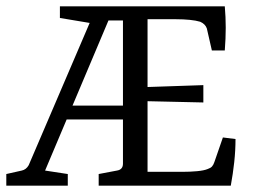

<svg xmlns="http://www.w3.org/2000/svg" viewBox="-22 -589 801 609"><path d="M291 0V-37L349 -48Q368 -51 368 -70V-569H691Q694 -535 694 -501Q694 -467 691 -429H650L634 -499Q629 -513 613 -520Q600 -524 580 -526Q560 -528 537 -528H446V-313L623 -319V-264L446 -268V-44H557Q581 -44 603 -46Q625 -48 637 -53Q646 -56 650.5 -61Q655 -66 658 -75L685 -153L725 -148Q725 -112 721 -75Q717 -38 710 0ZM-2 0V-37L47 -48Q61 -51 69 -65L285 -569H394L380 -524H322L121 -48L193 -37V0ZM161 -210 174 -254H401V-210ZM276 -514 168 -532V-569H305Z"/></svg>

Font: Yrsa
Style: Regular
Weight: 400
Designer: Anna Giedrys (Yrsa+Rasa design), David Brezina (Yrsa art-direction, Rasa art-direction, design)
Foundry: Rosetta Type Foundry
Version: Version 2.004